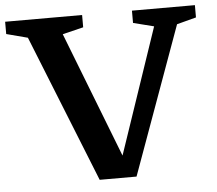

<svg xmlns="http://www.w3.org/2000/svg" viewBox="-51 -760 931 825"><g transform="rotate(-5 414.5 -348.0)"><path d="M92 -627 0.5 -651V-704H332.5V-651L242.5 -629L465.5 -55H442L636.5 -628.5L547.5 -651V-704H819V-651L735.5 -629L505 8H346Z"/></g></svg>

Font: Newsreader 7pt Medium
Style: Regular
Weight: 500
Designer: Hugues Gentile
Foundry: Production Type
Version: Version 1.003